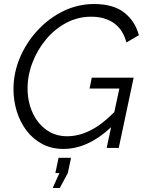

<svg xmlns="http://www.w3.org/2000/svg" viewBox="-20 -735 727 954"><path d="M295 5Q236 5 190 -19.5Q144 -44 112 -86Q80 -128 63.5 -181.5Q47 -235 47 -292Q47 -373 79 -448.5Q111 -524 167 -584.5Q223 -645 295 -680Q367 -715 447 -715Q544 -715 598 -672Q652 -629 670 -560L608 -524Q591 -589 545.5 -620.5Q500 -652 433 -652Q367 -652 309.5 -621.5Q252 -591 209 -539.5Q166 -488 141.5 -424.5Q117 -361 117 -296Q117 -231 141 -177Q165 -123 209.5 -90.5Q254 -58 314 -58Q371 -58 429 -87Q487 -116 548 -178L573 -295H425L436 -349H644L570 0H510L532 -103Q417 5 295 5ZM242 199 275 125H255L271 49H333L317 125L277 199Z"/></svg>

Font: Raleway
Style: Italic
Weight: 400
Italic angle: -12°
Designer: Matt McInerney, Pablo Impallari, Rodrigo Fuenzalida
Foundry: Matt McInerney, Pablo Impallari, Rodrigo Fuenzalida
Version: Version 4.026